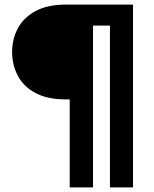

<svg xmlns="http://www.w3.org/2000/svg" viewBox="-20 -720 673 840"><path d="M285 100V-285H270Q188 -285 135.5 -313Q83 -341 58 -388.5Q33 -436 33 -492Q33 -549 58 -596Q83 -643 135.5 -671.5Q188 -700 270 -700H562V100H461V-608H387V100Z"/></svg>

Font: DM Sans 16pt SemiBold
Style: Regular
Weight: 600
Version: Version 4.004;gftools[0.9.30]